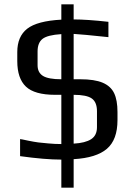

<svg xmlns="http://www.w3.org/2000/svg" viewBox="-20 -729 620 889"><path d="M264 10Q188 10 73 -6V-85Q77 -85 109 -78Q138 -72 157.5 -69.5Q177 -67 203 -65Q234 -62 264 -62V-290H235Q140 -290 100 -328Q60 -366 60 -446V-488Q60 -560 106 -596Q152 -632 264 -638V-709H321V-639Q383 -639 482 -628V-557Q359 -570 321 -572V-362H351Q418 -362 455.5 -346Q493 -330 508.5 -297.5Q524 -265 524 -210V-173Q524 -82 475 -40Q426 2 321 8V140H264ZM264 -571Q200 -567 177 -549Q154 -531 154 -491V-427Q154 -393 179 -377.5Q204 -362 264 -362ZM429 -140V-214Q429 -256 405 -273Q381 -290 321 -290V-64Q375 -67 402 -84.5Q429 -102 429 -140Z"/></svg>

Font: Play
Style: Regular
Weight: 400
Designer: Jonas Hecksher (Cyrillic expansion: Cyreal)
Foundry: Jonas Hecksher, Playtype, e-types AS
Version: Version 2.101; ttfautohint (v1.5.65-e2d9)